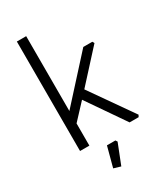

<svg xmlns="http://www.w3.org/2000/svg" viewBox="-228 -833 968 1124"><g transform="rotate(-30 256.5 -270.5)"><path d="M82 0V-740H145V-234L403 -518H464L471 -505L284 -300L485 -13L478 0H417L242 -254L145 -150V0ZM199 185 235 50H292L300 62L246 199Z"/></g></svg>

Font: Oxanium ExtraLight Light
Style: Regular
Weight: 300
Version: Version 2.000